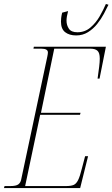

<svg xmlns="http://www.w3.org/2000/svg" viewBox="-37 -950 568 970"><path d="M348 -771Q313 -771 292 -787.5Q271 -804 271 -841Q271 -848 272 -858.5Q273 -869 277 -886L307 -894Q299 -864 299 -846Q299 -823 311 -805Q323 -787 354 -787Q392 -787 420 -811Q448 -835 467 -868.5Q486 -902 498 -930L511 -926Q502 -907 488 -880.5Q474 -854 454 -829Q434 -804 407.5 -787.5Q381 -771 348 -771ZM-17 0 -14 -10H15Q44 -10 55.5 -18.5Q67 -27 70 -43L202 -664Q205 -678 205 -685Q205 -704 173 -704H132L134 -714H498L466 -553H456Q461 -588 464 -612.5Q467 -637 467 -654Q467 -683 455.5 -693.5Q444 -704 421 -704H237L170 -380H370L367 -370H166L90 -10H296Q321 -10 334.5 -15.5Q348 -21 357.5 -40Q367 -59 377 -100L393 -161H408L368 0Z"/></svg>

Font: Noto Serif Display ExtraCondensed Thin
Style: Italic
Weight: 100
Width: 2
Italic angle: -12°
Designer: Monotype Design Team
Foundry: Monotype Imaging Inc.
Version: Version 2.009